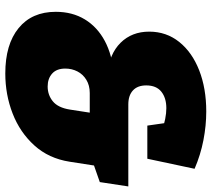

<svg xmlns="http://www.w3.org/2000/svg" viewBox="-56 -708 780 707"><g transform="rotate(90 333.5 -355.0)"><path d="M251 15Q144 15 84 -34Q24 -83 24 -171Q24 -232 52 -278Q80 -324 131.5 -351.5Q183 -379 252 -384L255 -360Q179 -368 138 -409.5Q97 -451 97 -515Q97 -578 135 -625.5Q173 -673 239.5 -699Q306 -725 391 -725Q443 -725 497 -714.5Q551 -704 602 -682L565 -508H443L432 -585L464 -561Q416 -578 379 -578Q341 -578 318 -559.5Q295 -541 295 -504Q295 -472 313.5 -455Q332 -438 365 -438H667L651 -333L571 -305L594 -338L576 -222Q564 -145 516 -92Q468 -39 398.5 -12Q329 15 251 15ZM299 -141Q330 -141 353.5 -160Q377 -179 384 -223L399 -320L428 -296H323Q295 -296 274.5 -283.5Q254 -271 243.5 -250.5Q233 -230 233 -206Q233 -174 251.5 -157.5Q270 -141 299 -141Z"/></g></svg>

Font: Bitter Thin Black
Style: Italic
Weight: 900
Italic angle: -9°
Version: Version 3.020